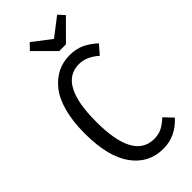

<svg xmlns="http://www.w3.org/2000/svg" viewBox="-283 -959 1030 1030"><g transform="rotate(-45 232.0 -444.0)"><path d="M393.1 -899.9 424.8 -865.2 314 -753.9H263.2L151.9 -865.2L185.1 -899.9L289.1 -819.8ZM286.1 -699.2Q334 -699.2 369.9 -682.9Q405.8 -666.5 442.9 -632.8L398.9 -582Q345.2 -629.9 288.1 -629.9Q134.8 -629.9 134.8 -345.2Q134.8 -60.1 290 -60.1Q325.2 -60.1 351.1 -73.7Q377 -87.4 402.8 -111.8L449.2 -63Q381.3 12.2 288.1 12.2Q178.2 12.2 112.5 -77.9Q46.9 -168 46.9 -345.2Q46.9 -435.1 65.4 -503.9Q84 -572.8 117.2 -614.7Q150.4 -656.7 192.9 -678Q235.4 -699.2 286.1 -699.2Z"/></g></svg>

Font: Fira Sans Compressed Book
Style: Regular
Weight: 350
Width: 1
Designer: Carrois Corporate & Edenspiekermann AG
Foundry: Carrois Corporate GbR & Edenspiekermann AG
Version: Version 4.203;PS 004.203;hotconv 1.0.88;makeotf.lib2.5.64775